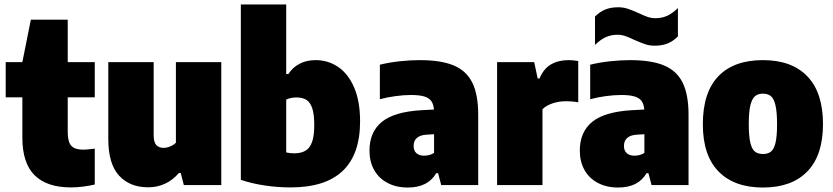

<svg xmlns="http://www.w3.org/2000/svg" viewBox="-20 -828 3725 859"><path d="M283 -392.5V-240.5Q283 -208.5 289.8 -191Q296.5 -173.5 311.8 -166Q327 -158.5 354.5 -158.5Q368 -158.5 404 -163V-2.5Q381 3 352.2 6.8Q323.5 10.5 297.5 10.5Q190 10.5 135 -43.8Q80 -98 80 -213V-392.5H5.5V-550H80L118 -740H283V-550H404V-392.5Z M464.5 -206.5V-550H667.5V-223Q667.5 -192.5 679 -179.5Q690.5 -166.5 711.5 -166.5Q726 -166.5 741.8 -173Q757.5 -179.5 767 -189.5V-550H970V0H802.5L788.5 -54H780.5Q725 10 642.5 10Q561 10 512.8 -42.2Q464.5 -94.5 464.5 -206.5Z M1057.5 -23.5V-808H1260.5V-496.5H1270Q1289.5 -527 1320.8 -543Q1352 -559 1392.5 -559Q1447.5 -559 1492.5 -528.8Q1537.5 -498.5 1564.2 -437Q1591 -375.5 1591 -285Q1591 10.5 1280 10.5Q1222.5 10.5 1164 1.8Q1105.5 -7 1057.5 -23.5ZM1386 -268Q1386 -316.5 1377 -343.5Q1368 -370.5 1350.8 -381.2Q1333.5 -392 1306.5 -392Q1280 -392 1260.5 -382.5V-146Q1277.5 -142 1295.5 -142Q1327 -142 1346.8 -153.8Q1366.5 -165.5 1376.2 -193Q1386 -220.5 1386 -268Z M2119.5 -314V0H1954L1940 -53H1931.5Q1894.5 11 1804.5 11Q1752.5 11 1713.5 -9.8Q1674.5 -30.5 1653.8 -67.8Q1633 -105 1633 -154Q1633 -237.5 1688.5 -282.8Q1744 -328 1866 -335L1921.5 -338Q1919.5 -362 1909.5 -376Q1899.5 -390 1877.8 -396.5Q1856 -403 1818.5 -403Q1786.5 -403 1749.5 -398Q1712.5 -393 1679.5 -384V-538.5Q1719.5 -548.5 1767.2 -553.8Q1815 -559 1858.5 -559Q1952.5 -559 2009.2 -535.5Q2066 -512 2092.8 -458.8Q2119.5 -405.5 2119.5 -314ZM1922 -144V-227.5L1889.5 -225.5Q1860 -224 1845.2 -211Q1830.5 -198 1830.5 -175Q1830.5 -154 1843 -142.8Q1855.5 -131.5 1877 -131.5Q1903 -131.5 1922 -144Z M2204 -550H2370L2385.5 -477H2394Q2411.5 -520 2444.5 -539.5Q2477.5 -559 2523.5 -559Q2544 -559 2567 -555V-370Q2544.5 -375 2510.5 -375Q2479 -375 2450.5 -365Q2422 -355 2407 -339V0H2204Z M3060.5 -314V0H2895L2881 -53H2872.5Q2835.5 11 2745.5 11Q2693.5 11 2654.5 -9.8Q2615.5 -30.5 2594.8 -67.8Q2574 -105 2574 -154Q2574 -237.5 2629.5 -282.8Q2685 -328 2807 -335L2862.5 -338Q2860.5 -362 2850.5 -376Q2840.5 -390 2818.8 -396.5Q2797 -403 2759.5 -403Q2727.5 -403 2690.5 -398Q2653.5 -393 2620.5 -384V-538.5Q2660.5 -548.5 2708.2 -553.8Q2756 -559 2799.5 -559Q2893.5 -559 2950.2 -535.5Q3007 -512 3033.8 -458.8Q3060.5 -405.5 3060.5 -314ZM2863 -144V-227.5L2830.5 -225.5Q2801 -224 2786.2 -211Q2771.5 -198 2771.5 -175Q2771.5 -154 2784 -142.8Q2796.5 -131.5 2818 -131.5Q2844 -131.5 2863 -144ZM2818 -649.5Q2794.5 -661 2777.2 -666.8Q2760 -672.5 2743 -672.5Q2714 -672.5 2690.2 -661.8Q2666.5 -651 2642 -627V-754Q2663.5 -775.5 2688.2 -785.5Q2713 -795.5 2746 -795.5Q2768.5 -795.5 2788 -789Q2807.5 -782.5 2837 -769.5Q2860.5 -758 2877.8 -752.2Q2895 -746.5 2912 -746.5Q2941 -746.5 2964.8 -757.2Q2988.5 -768 3013 -792V-665Q2991.5 -643.5 2966.8 -633.5Q2942 -623.5 2909 -623.5Q2886.5 -623.5 2867 -630Q2847.5 -636.5 2818 -649.5Z M3124.5 -272Q3124.5 -414.5 3193.8 -486.8Q3263 -559 3393.5 -559Q3523 -559 3592.5 -486Q3662 -413 3662 -273.5Q3662 -133 3592 -61Q3522 11 3393.5 11Q3265 11 3194.8 -60.8Q3124.5 -132.5 3124.5 -272ZM3456.5 -272Q3456.5 -326.5 3449.5 -356.5Q3442.5 -386.5 3429 -397.8Q3415.5 -409 3393.5 -409Q3371.5 -409 3358 -397.8Q3344.5 -386.5 3337.2 -357Q3330 -327.5 3330 -273.5Q3330 -219.5 3336.8 -190.2Q3343.5 -161 3357.2 -150Q3371 -139 3393.5 -139Q3416 -139 3429.5 -150Q3443 -161 3449.8 -189.8Q3456.5 -218.5 3456.5 -272Z"/></svg>

Font: Encode Sans SemiCondensed Black
Style: Regular
Weight: 900
Width: 4
Designer: Multiple Designers
Foundry: Impallari Type
Version: Version 2.000